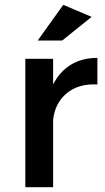

<svg xmlns="http://www.w3.org/2000/svg" viewBox="-20 -776 434 796"><path d="M85 0V-532.2H200.2V-425.8Q227.5 -479.5 274.2 -507.8Q320.8 -536.1 383.8 -536.1V-425.8Q305.2 -430.2 256.1 -388.9Q207 -347.7 200.2 -277.8V0ZM136.2 -607.9 242.2 -755.9 359.9 -706.1 237.8 -607.9Z"/></svg>

Font: Trueno
Style: Rg
Weight: 400
Designer: Julieta Ulanovsky
Foundry: Julieta Ulanovsky
Version: Version 3.001b